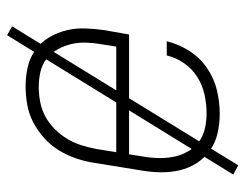

<svg xmlns="http://www.w3.org/2000/svg" viewBox="-95 -535 690 540"><g transform="rotate(-90 250.0 -265.0)"><path d="M201 8Q173 8 146 2Q119 -4 97.5 -19Q76 -34 61.5 -56.5Q47 -79 41 -105Q35 -131 35.5 -159Q36 -187 41 -215L62 -345Q66 -371 74.5 -396Q83 -421 97 -444Q111 -467 131.5 -485.5Q152 -504 176 -516.5Q200 -529 226 -533.5Q252 -538 277 -538Q305 -538 331.5 -532Q358 -526 379.5 -510.5Q401 -495 414.5 -472.5Q428 -450 434.5 -424Q441 -398 440 -370Q439 -342 435 -315L423 -247H86L80 -209Q76 -187 75.5 -165Q75 -143 79 -122Q83 -101 93.5 -82.5Q104 -64 120 -51.5Q136 -39 157.5 -34Q179 -29 201 -29Q226 -29 252.5 -34.5Q279 -40 302.5 -54.5Q326 -69 342 -92Q358 -115 364 -141H404Q396 -108 377 -78Q358 -48 329 -28Q300 -8 266.5 0Q233 8 201 8ZM389 -283 395 -321Q399 -343 400 -365Q401 -387 396.5 -407.5Q392 -428 382 -446.5Q372 -465 356 -478Q340 -491 319 -496Q298 -501 276 -501Q255 -501 233.5 -497Q212 -493 192.5 -482.5Q173 -472 157 -456Q141 -440 129.5 -421Q118 -402 111.5 -381Q105 -360 101 -339L92 -283ZM55 60 29 46 421 -590 446 -576Z"/></g></svg>

Font: Iosevka Curly XLtObl
Style: Regular
Weight: 200
Italic angle: -9°
Monospace: yes
Designer: Belleve Invis
Foundry: Belleve Invis
Version: Version 11.1.0; ttfautohint (v1.8.3)